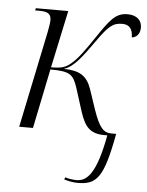

<svg xmlns="http://www.w3.org/2000/svg" viewBox="-54 -589 659 861"><g transform="rotate(5 275.0 -158.5)"><path d="M328 228C414 228 444 194 481 -6H459C423 -6 404 -29 378 -103L346 -198C326 -254 293 -275 222 -276C268 -290 305 -344 353 -411C403 -482 423 -500 466 -500C498 -500 513 -480 513 -443C534 -445 550 -462 550 -490C550 -525 525 -545 485 -545C431 -545 406 -509 355 -434C310 -367 283 -329 253 -304C229 -284 212 -278 164 -278L219 -536H73L71 -526H87C123 -526 143 -520 143 -488C143 -476 139 -455 135 -433L45 0H107L162 -268C253 -268 266 -254 286 -193L318 -92C340 -24 365 4 429 4H442C410 178 369 216 322 216C307 216 285 213 270 208L267 218C285 223 305 228 328 228Z"/></g></svg>

Font: Noto Serif Display SemiCondensed Light
Style: Italic
Weight: 300
Width: 4
Italic angle: -12°
Designer: Monotype Design Team
Foundry: Monotype Imaging Inc.
Version: Version 2.009